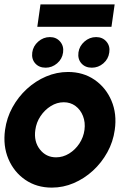

<svg xmlns="http://www.w3.org/2000/svg" viewBox="-28 -842 608 875"><path d="M208 13Q139 13 87.2 -22.5Q35.5 -58 10.2 -117.8Q-15 -177.5 -5 -250Q2.5 -305 28.8 -352.8Q55 -400.5 94.5 -436.8Q134 -473 182.2 -493.5Q230.5 -514 282 -514Q351 -514 402.8 -478.5Q454.5 -443 480 -383Q505.5 -323 495 -250Q487.5 -195.5 461.2 -148Q435 -100.5 395.5 -64.2Q356 -28 308 -7.5Q260 13 208 13ZM227.5 -125Q259 -125 287 -142.2Q315 -159.5 333.8 -188Q352.5 -216.5 357 -250Q361.5 -284.5 350.2 -313.2Q339 -342 316 -359Q293 -376 262.5 -376Q231.5 -376 203.5 -358.5Q175.5 -341 156.5 -312.5Q137.5 -284 133 -250Q125.5 -197 153.8 -161Q182 -125 227.5 -125ZM180 -533.5Q150 -533.5 132.5 -553.2Q115 -573 119 -603Q123 -632 146.2 -652.5Q169.5 -673 199.5 -673Q228.5 -673 246 -652.5Q263.5 -632 259.5 -603Q255.5 -573 232.2 -553.2Q209 -533.5 180 -533.5ZM390.5 -533.5Q360.5 -533.5 343 -553.2Q325.5 -573 329.5 -603Q333.5 -632 356.8 -652.5Q380 -673 410 -673Q439.5 -673 457 -652.5Q474.5 -632 470 -603Q466 -573 443 -553.2Q420 -533.5 390.5 -533.5ZM156.5 -822H494.5L480 -720H142Z"/></svg>

Font: Urbanist ExtraBold
Style: Italic
Weight: 800
Italic angle: -8°
Designer: Corey Hu
Foundry: Corey Hu
Version: Version 1.321; ttfautohint (v1.8.4.7-5d5b)